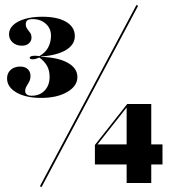

<svg xmlns="http://www.w3.org/2000/svg" viewBox="-20 -704 698 786"><path d="M148.4 -303.2Q85.5 -303.2 47.2 -325.4Q8.9 -347.6 8.9 -383.1Q8.9 -404.8 23.8 -418.1Q38.7 -431.5 62.9 -431.5Q82.3 -431.5 93.5 -421Q104.8 -410.5 104.8 -393.5Q104.8 -379.8 99.6 -369.8Q94.4 -359.7 88.7 -350.8Q83.1 -341.9 83.1 -330.6Q83.1 -322.6 89.9 -317.3Q96.8 -312.1 109.7 -312.1Q142.7 -312.1 162.9 -333.5Q183.1 -354.8 183.1 -389.5Q183.1 -414.5 173 -433.5Q162.9 -452.4 141.1 -468.5Q133.9 -465.3 127 -463.3Q120.2 -461.3 112.9 -461.3Q108.1 -461.3 104.8 -462.9Q101.6 -464.5 101.6 -467.7Q101.6 -471.8 107.7 -473.8Q113.7 -475.8 122.6 -475.8Q127.4 -475.8 131.9 -475.4Q136.3 -475 141.1 -474.2Q166.1 -488.7 177.4 -510.1Q188.7 -531.5 188.7 -558.1Q188.7 -587.9 167.3 -606.9Q146 -625.8 112.9 -625.8Q99.2 -625.8 92.3 -621Q85.5 -616.1 85.5 -604.8Q85.5 -594.4 91.1 -586.3Q96.8 -578.2 102.8 -570.6Q108.9 -562.9 108.9 -550Q108.9 -535.5 98 -526.2Q87.1 -516.9 69.4 -516.9Q46.8 -516.9 31.9 -530.2Q16.9 -543.5 16.9 -563.7Q16.9 -585.5 34.3 -601.6Q51.6 -617.7 82.3 -626.6Q112.9 -635.5 153.2 -635.5Q215.3 -635.5 250.8 -614.5Q286.3 -593.5 286.3 -556.5Q286.3 -521 250 -499.2Q213.7 -477.4 148.4 -472.6V-471Q216.9 -469.4 256.9 -447.2Q296.8 -425 296.8 -388.7Q296.8 -351.6 255.2 -327.4Q213.7 -303.2 148.4 -303.2ZM150 62.1 143.5 58.1 538.7 -683.9 545.2 -679.8ZM368.5 -30.6V-110.5L500.8 -278.2V-266.9L376.6 -109.7L374.2 -112.9H645.2V-30.6ZM498.4 45.2V-270.2L500.8 -278.2H599.2V45.2Z"/></svg>

Font: Playfair 144pt SemiCondensed Black
Style: Regular
Weight: 900
Width: 4
Designer: Claus Eggers Sørensen
Foundry: Claus Eggers Sørensen
Version: Version 2.203